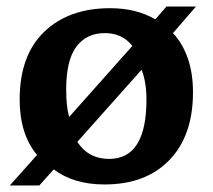

<svg xmlns="http://www.w3.org/2000/svg" viewBox="-20 -549 649 586"><path d="M10 17 93 -76Q40 -140 40 -245Q40 -380 115 -452Q190 -524 316 -524Q396 -524 454 -490L488 -529H578L508 -448Q537 -417 553 -371.5Q569 -326 569 -267Q569 -135 497 -60.5Q425 14 299 14Q205 14 144 -32L100 17ZM191 -192 384 -409Q353 -448 300 -448Q244 -448 213 -406.5Q182 -365 182 -276Q182 -252 184 -231Q186 -210 191 -192ZM313 -64Q427 -64 427 -245Q427 -299 412 -336L216 -116Q250 -64 313 -64Z"/></svg>

Font: Literata SemiBold
Style: Regular
Weight: 600
Designer: Latin by Veronika Burian and Jose Scaglione. Greek by Irene Vlachou. Cyrillic by Vera Evstafieva.
Foundry: TypeTogether
Version: Version 3.103; ttfautohint (v1.8.4.7-5d5b);gftools[0.9.29]